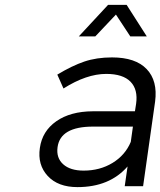

<svg xmlns="http://www.w3.org/2000/svg" viewBox="-20 -766 660 790"><path d="M144 -157.2Q153.8 -226.6 211.7 -267.1Q269.5 -307.6 361.8 -308.1H535.2L540 -338.9Q548.3 -397.5 517.1 -429.7Q485.8 -461.9 417 -461.9Q335.9 -461.9 241.2 -401.9L215.8 -459Q276.4 -495.6 326.9 -512.7Q377.4 -529.8 440.9 -529.8Q537.6 -529.8 583.5 -481.7Q629.4 -433.6 618.2 -348.1L568.8 0H493.2L504.9 -81.1Q430.7 3.9 298.8 3.9Q218.8 3.9 176.3 -42Q133.8 -87.9 144 -157.2ZM216.8 -160.2Q210.9 -116.2 240 -90.1Q269 -64 324.2 -64Q391.1 -64 443.1 -95.7Q495.1 -127.4 518.1 -182.1L526.9 -245.1H362.8Q228 -245.1 216.8 -160.2ZM304.2 -616.2 424.8 -746.1H501L584 -616.2H516.1L457 -706.1L372.1 -616.2Z"/></svg>

Font: Trueno Light
Style: Italic
Weight: 300
Designer: Julieta Ulanovsky
Foundry: Julieta Ulanovsky
Version: Version 3.001b | FøM Fix